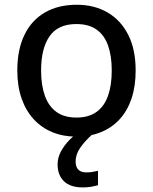

<svg xmlns="http://www.w3.org/2000/svg" viewBox="-20 -568 646 812"><path d="M553.7 -270Q553.7 -203.6 536.4 -151.6Q519 -99.6 486.1 -63.7Q453.1 -27.8 406.7 -9Q360.4 9.8 301.8 9.8Q247.1 9.8 201.4 -9Q155.8 -27.8 122.6 -63.7Q89.4 -99.6 71.3 -151.6Q53.2 -203.6 53.2 -270Q53.2 -358.4 83.5 -420.7Q113.8 -482.9 170.2 -515.4Q226.6 -547.9 304.7 -547.9Q378.9 -547.9 435.1 -515.1Q491.2 -482.4 522.5 -420.4Q553.7 -358.4 553.7 -270ZM153.8 -270Q153.8 -208 169.7 -163.3Q185.5 -118.7 218.5 -94.7Q251.5 -70.8 303.7 -70.8Q355 -70.8 388.2 -94.7Q421.4 -118.7 437 -163.3Q452.6 -208 452.6 -270Q452.6 -331.5 437 -375.5Q421.4 -419.4 388.4 -442.9Q355.5 -466.3 302.7 -466.3Q225.6 -466.3 189.7 -414.8Q153.8 -363.3 153.8 -270ZM299.8 115.7Q299.8 138.2 311.5 149.7Q323.2 161.1 344.7 161.1Q360.4 161.1 373 158.7Q385.7 156.2 394.5 154.3V215.3Q380.4 219.2 365.2 221.9Q350.1 224.6 329.6 224.6Q277.3 224.6 250.5 198.5Q223.6 172.4 223.6 127Q223.6 98.6 238 72Q252.4 45.4 274.7 22.9Q296.9 0.5 320.8 -15.1L370.6 0Q336.4 31.2 318.1 58.6Q299.8 85.9 299.8 115.7Z"/></svg>

Font: Open Sans Medium
Style: Regular
Weight: 500
Designer: Monotype Design Team
Foundry: Monotype Imaging Inc.
Version: Version 3.000